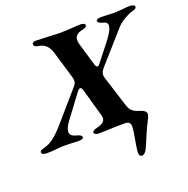

<svg xmlns="http://www.w3.org/2000/svg" viewBox="-190 -799 1136 1158"><g transform="rotate(-20 378.0 -220.0)"><path d="M509 183Q512 155 522 100Q531 53 531 30Q531 -2 496 -2Q417 -2 373 1L325 2Q315 2 306.5 -2.5Q298 -7 298 -13Q298 -27 328 -34Q356 -41 369 -51.5Q382 -62 382 -79Q382 -87 379 -97L327 -281Q323 -293 314 -293Q307 -293 299 -284L186 -133Q157 -94 157 -69Q157 -41 200 -32Q229 -24 229 -10Q229 -4 220 -0.5Q211 3 200 3Q181 3 151 1L103 0Q82 0 48 4Q39 5 22.5 6Q6 7 -8 7Q-21 7 -30.5 3Q-40 -1 -40 -9Q-40 -18 -32.5 -22Q-25 -26 -9 -30Q18 -37 47 -57.5Q76 -78 120 -128L277 -309Q288 -321 292.5 -330Q297 -339 297 -350Q297 -359 292 -376L240 -550Q229 -584 209 -600Q189 -616 161 -619Q150 -620 143.5 -625.5Q137 -631 137 -640Q137 -646 143.5 -650Q150 -654 159 -654Q181 -654 206.5 -652.5Q232 -651 244 -651Q283 -648 321 -648Q336 -648 356.5 -649Q377 -650 388 -651Q418 -654 450 -654Q460 -654 468.5 -650Q477 -646 477 -640Q477 -632 468 -626.5Q459 -621 447 -619Q422 -614 409.5 -602Q397 -590 397 -570Q397 -557 401 -544L445 -395Q450 -381 458 -381Q466 -381 474 -392L562 -504Q607 -562 607 -591Q607 -613 577 -618Q566 -621 557 -626.5Q548 -632 548 -640Q548 -646 556.5 -649.5Q565 -653 577 -653L619 -652Q647 -650 663 -650Q677 -650 691.5 -651.5Q706 -653 713 -653Q745 -657 765 -657Q778 -657 787 -653Q796 -649 796 -641Q796 -633 788.5 -629Q781 -625 766 -621Q742 -614 713 -596.5Q684 -579 665 -558L490 -360Q472 -339 472 -321Q472 -310 476 -298L538 -102Q547 -75 562 -62.5Q577 -50 611 -40Q645 -29 645 -8Q645 4 635 22Q609 71 562 184Q546 217 526 217Q507 217 509 183Z"/></g></svg>

Font: EB Garamond
Style: Bold Italic
Weight: 700
Italic angle: -17.2°
Designer: Georg Duffner and Octavio Pardo
Foundry: Georg Duffner
Version: Version 1.000